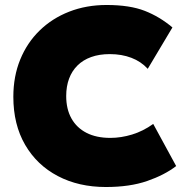

<svg xmlns="http://www.w3.org/2000/svg" viewBox="-20 -735 740 770"><path d="M404.5 15Q295.5 15 211.8 -29Q128 -73 80.8 -154.2Q33.5 -235.5 33.5 -347Q33.5 -428.5 61 -496Q88.5 -563.5 138.8 -612.5Q189 -661.5 257.5 -688.2Q326 -715 407.5 -715Q500.5 -715 560.5 -691.5Q620.5 -668 671.5 -625L572.5 -459Q545.5 -488.5 506.8 -503.2Q468 -518 420.5 -518Q378 -518 345.5 -506.2Q313 -494.5 290.8 -472.5Q268.5 -450.5 257 -419.5Q245.5 -388.5 245.5 -350Q245.5 -297.5 266.5 -260Q287.5 -222.5 327 -202.2Q366.5 -182 422.5 -182Q465.5 -182 509.8 -195.5Q554 -209 594.5 -238L686.5 -69Q639.5 -33 570 -9Q500.5 15 404.5 15Z"/></svg>

Font: Geologica Black
Style: Regular
Weight: 900
Designer: Sindre Bremnes, Frode Helland
Foundry: Monokrom Skriftforlag AS
Version: Version 1.010;gftools[0.9.28]